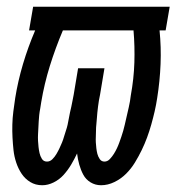

<svg xmlns="http://www.w3.org/2000/svg" viewBox="-20 -540 540 568"><path d="M105 8Q85 8 69.5 -1.5Q54 -11 44 -26Q34 -41 28 -59Q22 -77 20 -95.5Q18 -114 17 -133Q16 -152 16.5 -171.5Q17 -191 19.5 -210.5Q22 -230 25 -250Q33 -300 48 -350.5Q63 -401 84 -450H66L78 -520H482L470 -450H452Q457 -401 455 -350.5Q453 -300 445 -250Q442 -230 437.5 -210.5Q433 -191 427.5 -171.5Q422 -152 415 -133Q408 -114 399 -95.5Q390 -77 379 -59Q368 -41 353 -26Q338 -11 318.5 -1.5Q299 8 279 8Q262 8 248 -0.5Q234 -9 226.5 -23Q219 -37 214.5 -53Q210 -69 208 -86Q200 -69 190.5 -53Q181 -37 168.5 -23Q156 -9 139 -0.5Q122 8 105 8ZM119 -62Q128 -62 135 -69Q142 -76 147 -84.5Q152 -93 156 -101.5Q160 -110 163.5 -118.5Q167 -127 169.5 -136Q172 -145 175 -153.5Q178 -162 180 -171Q182 -180 183.5 -189Q185 -198 187 -207Q189 -216 191 -224.5Q193 -233 194.5 -242Q196 -251 198 -260L211 -338H289L276 -260Q274 -251 272.5 -242Q271 -233 270 -224.5Q269 -216 268 -207Q267 -198 266.5 -189Q266 -180 265 -171.5Q264 -163 264 -154Q264 -145 263.5 -136Q263 -127 263.5 -118.5Q264 -110 265 -101.5Q266 -93 268 -85Q270 -77 275 -69.5Q280 -62 289 -62Q298 -62 305 -69.5Q312 -77 317 -85Q322 -93 326 -101.5Q330 -110 333 -118.5Q336 -127 339 -135.5Q342 -144 344.5 -153Q347 -162 349 -170.5Q351 -179 353 -188Q355 -197 357 -205.5Q359 -214 361 -223Q363 -232 364.5 -240.5Q366 -249 367 -258Q376 -307 377.5 -355Q379 -403 375 -450H166Q144 -398 127.5 -345Q111 -292 102 -238Q101 -229 99 -219Q97 -209 96 -199.5Q95 -190 94.5 -180.5Q94 -171 93.5 -161.5Q93 -152 92.5 -142.5Q92 -133 92.5 -123.5Q93 -114 94 -105Q95 -96 97 -87Q99 -78 104 -70Q109 -62 119 -62Z"/></svg>

Font: Iosevka SS18
Style: Italic
Weight: 400
Italic angle: -9°
Monospace: yes
Designer: Belleve Invis
Foundry: Belleve Invis
Version: Version 25.1.1; ttfautohint (v1.8.4)